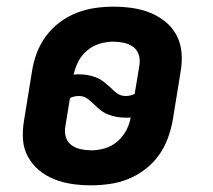

<svg xmlns="http://www.w3.org/2000/svg" viewBox="-20 -548 640 576"><path d="M253 8Q224 8 196.5 4Q169 0 143.5 -10Q118 -20 97.5 -37Q77 -54 64 -77.5Q51 -101 49 -129Q47 -157 52 -186L76 -334Q80 -361 90 -388Q100 -415 117.5 -439Q135 -463 159 -481Q183 -499 210 -509.5Q237 -520 265 -524Q293 -528 320 -528Q349 -528 377 -524Q405 -520 430 -510Q455 -500 476 -483Q497 -466 509.5 -442.5Q522 -419 524.5 -391Q527 -363 522 -334L498 -186Q493 -159 483 -132Q473 -105 455.5 -81Q438 -57 414 -39Q390 -21 363.5 -10.5Q337 0 308.5 4Q280 8 253 8ZM357 -260Q364 -260 370.5 -261.5Q377 -263 384 -266L398 -351Q401 -368 396.5 -383Q392 -398 380 -407Q368 -416 352 -419.5Q336 -423 320 -423Q300 -423 279.5 -417Q259 -411 242 -397Q225 -383 215 -363.5Q205 -344 201 -324Q206 -325 209.5 -325Q213 -325 217 -325Q231 -325 244.5 -322.5Q258 -320 270 -315Q282 -310 292 -302Q302 -294 312 -285Q321 -275 332 -267.5Q343 -260 357 -260ZM254 -97Q274 -97 294.5 -103Q315 -109 331.5 -123Q348 -137 358.5 -156.5Q369 -176 372 -196Q368 -195 364.5 -195Q361 -195 357 -195Q343 -195 329.5 -197.5Q316 -200 303.5 -205Q291 -210 281 -218Q271 -226 262 -235Q252 -245 241.5 -252.5Q231 -260 217 -260Q210 -260 203 -258.5Q196 -257 190 -254L176 -169Q173 -152 177.5 -137Q182 -122 194 -113Q206 -104 222 -100.5Q238 -97 254 -97Z"/></svg>

Font: Iosevka Etoile Extrabold
Style: Italic
Weight: 800
Italic angle: -9°
Designer: Belleve Invis
Foundry: Belleve Invis
Version: Version 22.1.2; ttfautohint (v1.8.4)